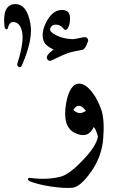

<svg xmlns="http://www.w3.org/2000/svg" viewBox="-92 -700 610 941"><path d="M232 -194Q250 -291 297 -290Q326 -290 358 -250Q374 -230 385 -208Q396 -186 405 -161Q421 -111 414 -22Q407 67 355 141Q302 216 264 220Q224 224 157 214Q123 209 98.5 202.5Q74 196 58 190Q45 185 45 178Q46 170 57 172Q138 183 205 166Q225 161 252.5 141Q280 121 313 86Q347 51 365.5 22Q384 -7 388 -31Q376 -73 367 -77Q340 -18 276 -48Q212 -78 232 -194ZM329 -157Q293 -204 267 -161Q297 -133 329 -157ZM312 -456Q286 -451 267.5 -447Q249 -443 238 -439Q228 -435 208.5 -426.5Q189 -418 161 -404Q149 -398 141 -408Q126 -426 171 -457Q131 -475 122 -499Q107 -541 138 -598Q170 -655 218 -651Q248 -648 251 -617Q253 -586 242 -565Q231 -545 219 -560Q205 -578 186 -579Q165 -581 157 -567Q148 -552 162 -541Q201 -510 266 -508Q271 -508 278 -509.5Q285 -511 295 -513Q305 -515 312.5 -516.5Q320 -518 323 -518Q332 -518 337 -511Q341 -504 340 -500Q327 -459 312 -456ZM-17 -680Q40 -680 57 -584Q71 -508 16 -381Q10 -367 0 -372Q-11 -377 -6 -392Q35 -519 8 -569Q-5 -592 -28 -592Q-46 -592 -53 -564Q-56 -554 -62 -557Q-69 -560 -70 -572Q-78 -650 -47 -671Q-35 -680 -17 -680Z"/></svg>

Font: Amiri
Style: Italic
Weight: 400
Italic angle: 10°
Designer: Khaled Hosny
Version: Version 0.113